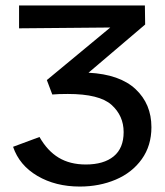

<svg xmlns="http://www.w3.org/2000/svg" viewBox="-20 -678 607 705"><path d="M536 -211Q536 -143 500.5 -93.5Q465 -44 405 -18.5Q345 7 273 7Q184 7 117.5 -32Q51 -71 28 -139L125 -175Q154 -124 195.5 -99Q237 -74 295 -74Q361 -74 397.5 -104Q434 -134 434 -193Q434 -253 389.5 -293Q345 -333 229 -333Q193 -333 172 -331L152 -384L385 -577L50 -574V-658H512L513 -588L305 -411Q420 -405 478 -350.5Q536 -296 536 -211Z"/></svg>

Font: Ysabeau Infant Semibold
Style: Regular
Weight: 600
Designer: Christian Thalmann (Catharsis Fonts)
Version: Version 0.003